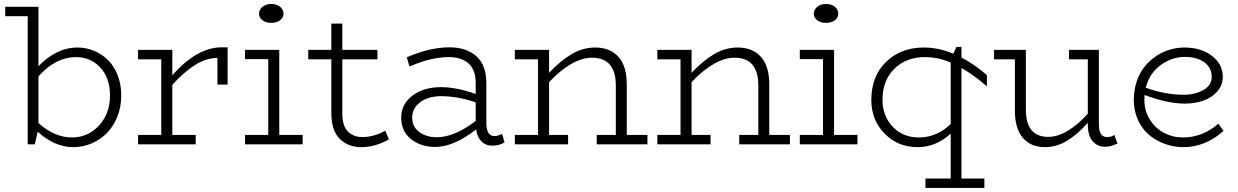

<svg xmlns="http://www.w3.org/2000/svg" viewBox="-20 -720 6176 958"><path d="M366.2 -482.9Q410.6 -482.9 450.4 -466.1Q490.2 -449.2 520.3 -418.9Q550.3 -388.7 567.6 -343.3Q585 -297.9 585 -244.1Q585 -187.5 565.7 -138.7Q546.4 -89.8 513.9 -56.6Q481.4 -23.4 437.7 -4.6Q394 14.2 346.2 14.2Q252.4 14.2 168 -63L153.8 0H118.2V-639.2H5.9V-686H170.9V-685.1H171.9V-389.2Q210.4 -431.2 261 -457Q311.5 -482.9 366.2 -482.9ZM338.9 -34.2Q418.9 -34.2 473.9 -93.5Q528.8 -152.8 528.8 -244.1Q528.8 -331.5 479.7 -383.8Q430.7 -436 356 -435.1Q255.9 -433.6 171.9 -338.9V-106Q252 -34.2 338.9 -34.2Z M1085.9 -483.9H1115.7V-297.9H1064.9V-431.2Q1007.3 -429.7 953.1 -395.8Q898.9 -361.8 839.8 -296.9V-46.9H956.5V0H668.9V-46.9H784.7V-423.8H668.9V-471.2H839.8V-344.2Q962.9 -483.9 1085.9 -483.9Z M1332.5 -606Q1306.6 -606 1289.6 -618.9Q1272.5 -631.8 1272.5 -651.9Q1272.5 -671.9 1289.8 -686Q1307.1 -700.2 1332.5 -700.2Q1359.9 -700.2 1377.2 -686.3Q1394.5 -672.4 1394.5 -651.9Q1394.5 -631.8 1377.4 -618.9Q1360.4 -606 1332.5 -606ZM1373.5 -46.9H1490.2V0H1202.6V-46.9H1318.4V-424.8H1202.6V-471.2H1373.5Z M1902.3 -67.9 1920.9 -24.9Q1852.5 14.2 1782.2 14.2Q1716.3 14.2 1674.8 -27.8Q1633.3 -69.8 1633.3 -153.8V-423.8H1518.1V-471.2H1633.3V-602.1H1688V-471.2H1863.3V-423.8H1688V-151.9Q1688 -119.1 1696.5 -95.7Q1705.1 -72.3 1720 -59.8Q1734.9 -47.4 1751.2 -41.7Q1767.6 -36.1 1787.1 -36.1Q1845.7 -36.1 1902.3 -67.9Z M2484.9 -51.8 2497.6 -9.8Q2471.7 6.8 2436.5 6.8Q2403.3 6.8 2382.1 -14.4Q2360.8 -35.6 2356 -74.2Q2242.7 13.2 2151.9 13.2Q2080.6 13.2 2031.2 -25.6Q1981.9 -64.5 1981.9 -132.8Q1981.9 -201.2 2038.3 -243.2Q2094.7 -285.2 2179.7 -285.2Q2257.8 -285.2 2353.5 -251V-306.2Q2353.5 -341.3 2343 -366.9Q2332.5 -392.6 2313.5 -407.2Q2294.4 -421.9 2271 -428.5Q2247.6 -435.1 2218.8 -435.1Q2131.3 -435.1 2022.9 -388.2L2009.8 -434.1Q2124 -483.9 2222.7 -483.9Q2306.2 -483.9 2356.4 -439.9Q2406.7 -396 2406.7 -304.2V-106Q2406.7 -41 2447.8 -41Q2463.4 -41 2484.9 -51.8ZM2036.6 -133.8Q2036.6 -86.9 2072.3 -61Q2107.9 -35.2 2159.7 -35.2Q2246.1 -35.2 2353.5 -116.2V-209Q2269.5 -238.8 2184.6 -240.2Q2145.5 -240.7 2112.5 -229.2Q2079.6 -217.8 2058.1 -192.9Q2036.6 -168 2036.6 -133.8Z M3107.4 -46.9H3210.4V0H2957.5V-46.9H3052.7V-293Q3052.7 -432.1 2933.6 -432.1Q2882.8 -432.1 2827.6 -399.4Q2772.5 -366.7 2719.7 -310.1V-46.9H2814.5V0H2548.8V-46.9H2664.6V-423.8H2548.8V-471.2H2719.7V-356.9Q2776.4 -417 2832.3 -450Q2888.2 -482.9 2949.7 -482.9Q3023.9 -482.9 3065.7 -436.5Q3107.4 -390.1 3107.4 -297.9Z M3818.4 -46.9H3921.4V0H3668.5V-46.9H3763.7V-293Q3763.7 -432.1 3644.5 -432.1Q3593.8 -432.1 3538.6 -399.4Q3483.4 -366.7 3430.7 -310.1V-46.9H3525.4V0H3259.8V-46.9H3375.5V-423.8H3259.8V-471.2H3430.7V-356.9Q3487.3 -417 3543.2 -450Q3599.1 -482.9 3660.6 -482.9Q3734.9 -482.9 3776.6 -436.5Q3818.4 -390.1 3818.4 -297.9Z M4100.6 -606Q4074.7 -606 4057.6 -618.9Q4040.5 -631.8 4040.5 -651.9Q4040.5 -671.9 4057.9 -686Q4075.2 -700.2 4100.6 -700.2Q4127.9 -700.2 4145.3 -686.3Q4162.6 -672.4 4162.6 -651.9Q4162.6 -631.8 4145.5 -618.9Q4128.4 -606 4100.6 -606ZM4141.6 -46.9H4258.3V0H3970.7V-46.9H4086.4V-424.8H3970.7V-471.2H4141.6Z M4904.3 -289.1Q4841.8 -343.8 4777.3 -380.9V170.9H4891.6V217.8H4597.7V170.9H4723.6V-53.2Q4649.9 14.2 4558.6 14.2Q4460.4 14.2 4394 -53.2Q4327.6 -120.6 4327.6 -221.2Q4327.6 -340.3 4401.4 -411.6Q4475.1 -482.9 4589.4 -482.9Q4663.6 -482.9 4736.3 -452.1L4752.4 -485.8H4777.3V-433.1Q4843.8 -397.9 4904.3 -345.2ZM4723.6 -101.1V-408.2Q4659.2 -435.1 4595.2 -435.1Q4501 -435.1 4442.1 -376.5Q4383.3 -317.9 4383.3 -222.2Q4383.3 -140.1 4435.5 -86.4Q4487.8 -32.7 4568.4 -34.2Q4655.3 -35.6 4723.6 -101.1Z M5540 -46.9 5555.7 -3.9Q5522.5 12.2 5495.1 12.2Q5454.1 12.2 5430.9 -16.6Q5407.7 -45.4 5407.7 -98.1V-106.9Q5355.5 -48.8 5303.5 -17.3Q5251.5 14.2 5193.8 14.2Q5123 14.2 5083.5 -32.5Q5043.9 -79.1 5043.9 -168V-423.8H4939.9V-471.2H5098.6V-173.8Q5098.6 -37.1 5210 -37.1Q5257.8 -37.1 5308.6 -67.9Q5359.4 -98.6 5407.7 -152.8V-423.8H5314V-471.2H5462.9V-100.1Q5462.9 -36.1 5502.9 -36.1Q5526.4 -36.1 5540 -46.9Z M6059.1 -103 6085 -66.9Q5993.7 14.2 5884.8 14.2Q5837.4 14.2 5793.5 -1.5Q5749.5 -17.1 5714.6 -45.9Q5679.7 -74.7 5658.4 -120.4Q5637.2 -166 5637.2 -221.2Q5637.2 -271 5651.9 -314.2Q5666.5 -357.4 5691.4 -387.9Q5716.3 -418.5 5748.8 -440.2Q5781.2 -461.9 5817.4 -472.4Q5853.5 -482.9 5890.1 -482.9Q5972.2 -482.9 6026.6 -441.7Q6081.1 -400.4 6081.1 -336.9Q6081.1 -294.4 6053.2 -263.2Q6025.4 -231.9 5983.4 -217.5Q5941.4 -203.1 5892.1 -203.1Q5805.2 -203.1 5690.9 -246.1Q5689.9 -238.3 5689.9 -222.2Q5689.9 -166 5718 -122.1Q5746.1 -78.1 5790.5 -55.7Q5835 -33.2 5885.7 -34.2Q5981.4 -35.2 6059.1 -103ZM5892.1 -436Q5827.1 -436 5771.2 -395.3Q5715.3 -354.5 5696.8 -282.2Q5795.9 -247.1 5884.8 -247.1Q5941.9 -247.1 5983.9 -270.5Q6025.9 -293.9 6025.9 -336.9Q6025.9 -382.3 5989 -409.2Q5952.1 -436 5892.1 -436Z"/></svg>

Font: BioRhyme Light
Style: Regular
Weight: 300
Designer: Aoife Mooney
Foundry: Aoife Mooney Type
Version: Version 1.500;PS 001.500;hotconv 1.0.88;makeotf.lib2.5.64775